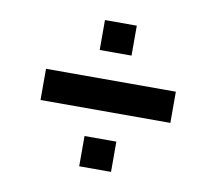

<svg xmlns="http://www.w3.org/2000/svg" viewBox="-59 -552 676 600"><g transform="rotate(10 279.0 -252.0)"><path d="M73 -203V-302H485V-203ZM228 -20V-116H329V-20ZM228 -389V-484H329V-389Z"/></g></svg>

Font: Saira SemiExpanded SemiBold
Style: Regular
Weight: 600
Width: 6
Designer: Hector Gatti with collaboration of the Omnibus-Type team
Foundry: Omnibus-Type
Version: Version 1.101